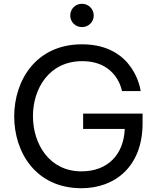

<svg xmlns="http://www.w3.org/2000/svg" viewBox="-20 -984 823 1014"><path d="M413 -841C448 -841 475 -868 475 -902C475 -936 448 -964 413 -964C377 -964 351 -936 351 -902C351 -869 377 -841 413 -841ZM410 10C589 10 733 -106 733 -333V-384H419V-303H639C633 -166 548 -79 410 -79C241 -79 154 -223 154 -371C154 -514 238 -661 414 -661C600 -661 624 -503 624 -503H723C723 -503 693 -750 413 -750C169 -750 55 -558 55 -369C55 -180 169 10 410 10Z"/></svg>

Font: Be Vietnam Pro
Style: Regular
Weight: 400
Designer: Lam Bao, Tony Le, Vietanh Nguyen
Foundry: Yellow Type Foundry
Version: Version 1.002